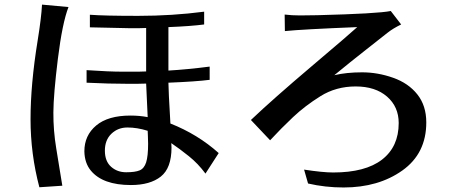

<svg xmlns="http://www.w3.org/2000/svg" viewBox="-20 -788 2040 850"><path d="M146.5 -607.4Q163.1 -710 166 -767.6L283.2 -756.8Q255.9 -686.5 236.3 -528.3Q216.8 -370.1 216.3 -290.5Q215.8 -210.9 229 -130.9Q242.2 -50.8 255.9 34.2L154.3 41Q115.2 -106.4 115.2 -260.3Q115.2 -414.1 146.5 -607.4ZM353.5 -118.2Q353.5 -188.5 405.8 -232.4Q458 -276.4 557.6 -276.4Q597.7 -276.4 633.8 -269.5Q633.8 -277.3 627 -418Q608.4 -417 587.9 -417H544.9Q462.9 -417 363.3 -421.9V-477.5Q463.9 -470.7 519.5 -470.7H593.8Q611.3 -470.7 627 -471.7V-664.1Q610.4 -663.1 592.8 -663.1H555.7Q529.3 -663.1 377.9 -667V-722.7Q441.4 -717.8 591.8 -717.8Q742.2 -717.8 883.8 -736.3V-679.7Q824.2 -671.9 725.6 -668V-475.6Q809.6 -480.5 908.2 -493.2V-434.6Q847.7 -426.8 725.6 -421.9Q725.6 -390.6 734.4 -241.2Q855.5 -193.4 948.2 -110.4L889.6 -19.5Q857.4 -63.5 815.9 -96.7Q774.4 -129.9 738.3 -154.3L739.3 -134.8Q739.3 -43.9 691.9 -6.3Q644.5 31.2 559.6 31.2Q434.6 31.2 381.8 -33.2Q354.5 -66.4 353.5 -118.2ZM635.7 -151.4 634.8 -184.6 633.8 -209Q586.9 -223.6 544.4 -223.6Q502 -223.6 473.1 -195.8Q444.3 -168 444.3 -121.1Q444.3 -74.2 471.7 -49.8Q499 -25.4 538.6 -25.4Q578.1 -25.4 598.1 -33.7Q618.2 -42 627 -69.3Q635.7 -96.7 635.7 -151.4Z M1090.8 -256.8Q1188.5 -349.6 1360.8 -495.6Q1533.2 -641.6 1561.5 -668Q1318.4 -658.2 1241.2 -650.4L1240.2 -723.6Q1271.5 -719.7 1307.6 -719.7Q1343.8 -719.7 1384.8 -720.7Q1652.3 -727.5 1710 -739.3L1755.9 -679.7Q1719.7 -662.1 1695.8 -643.1Q1671.9 -624 1602.1 -569.3Q1532.2 -514.6 1460 -455.1Q1513.7 -467.8 1583 -467.8Q1652.3 -467.8 1720.2 -443.8Q1788.1 -419.9 1827.6 -370.1Q1867.2 -320.3 1867.2 -246.1Q1867.2 -108.4 1761.2 -33.2Q1655.3 42 1501 42Q1419.9 42 1343.8 24.4L1326.2 -37.1Q1409.2 -24.4 1455.1 -24.4Q1597.7 -24.4 1671.4 -81.5Q1745.1 -138.7 1745.1 -243.2Q1745.1 -315.4 1693.4 -360.4Q1641.6 -405.3 1554.7 -405.3Q1467.8 -405.3 1398.9 -362.3Q1330.1 -319.3 1277.3 -269.5Q1224.6 -219.7 1175.8 -167Z"/></svg>

Font: GenEi LateGo v2
Style: Medium
Weight: 500
Designer: o_tamon (Modified)
Foundry: o_tamon / Adobe Systems Incorporated / FONT 910 / Philipp H. Poll
Version: Version 2.1;Original Version 1.004